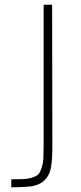

<svg xmlns="http://www.w3.org/2000/svg" viewBox="-20 -721 343 814"><path d="M165 -701H201Q201 -595 201.5 -403.5Q202 -212 202 -105Q202 -43 196 -10Q190 23 169 43Q148 63 117.5 68Q87 73 28 73V39Q63 39 82 38Q101 37 119 31Q137 25 144 16.5Q151 8 157 -11Q163 -30 164 -52.5Q165 -75 165 -115Z"/></svg>

Font: TypoPRO Titillium Title
Style: Regular
Weight: 250
Designer: Campivisivi
Foundry: Accademia di Belle Arti di Urbino and students of MA course of Visual design
Version: 1.000